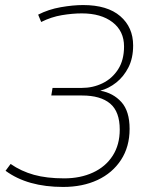

<svg xmlns="http://www.w3.org/2000/svg" viewBox="-20 -730 614 760"><path d="M2 -54 22 -81Q64 -52 114.5 -38Q165 -24 234 -24Q298 -24 348 -47Q398 -70 426 -113.5Q454 -157 454 -217Q454 -288 416 -320Q378 -352 305 -352H183L188 -382H304Q348 -382 386 -400.5Q424 -419 447.5 -455.5Q471 -492 471 -546Q471 -607 425.5 -642Q380 -677 304 -677Q267 -677 225 -670Q183 -663 143 -643L131 -672Q172 -693 220.5 -701.5Q269 -710 309 -710Q405 -710 456 -666Q507 -622 507 -550Q507 -500 488.5 -463.5Q470 -427 440.5 -403.5Q411 -380 377 -371Q428 -362 460.5 -326Q493 -290 493 -220Q493 -149 459 -97Q425 -45 366 -17.5Q307 10 230 10Q89 10 2 -54Z"/></svg>

Font: Georama ExtraLight
Style: Italic
Weight: 200
Italic angle: -9°
Designer: Jean-Baptiste Levee
Foundry: Production Type
Version: Version 1.000